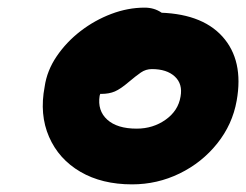

<svg xmlns="http://www.w3.org/2000/svg" viewBox="-20 -733 645 503"><path d="M326 -250Q247 -250 190.5 -283Q134 -316 108.5 -374.5Q83 -433 97 -506Q103 -548 128.5 -585.5Q154 -623 191 -651.5Q228 -680 271.5 -696.5Q315 -713 359 -713Q384 -713 403 -700Q422 -687 417 -657Q410 -622 390 -594.5Q370 -567 323 -554Q306 -550 288.5 -539Q271 -528 258 -513Q245 -498 241 -482Q235 -443 261 -419.5Q287 -396 338 -396Q381 -396 414 -419.5Q447 -443 453 -480Q459 -513 438 -532.5Q417 -552 378 -552Q362 -552 349 -543Q336 -534 317 -518Q296 -500 281 -493.5Q266 -487 245 -487Q229 -487 215.5 -494Q202 -501 196.5 -518.5Q191 -536 198 -569Q202 -594 221 -617Q240 -640 268 -659Q296 -678 326.5 -689Q357 -700 386 -700Q506 -700 562.5 -637.5Q619 -575 600 -469Q589 -407 549 -357Q509 -307 450.5 -278.5Q392 -250 326 -250Z"/></svg>

Font: Shantell Sans Light
Style: Bold Italic
Weight: 700
Italic angle: -11°
Version: Version 1.011;[c5ecc13dd]